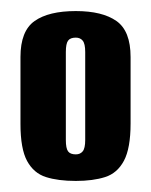

<svg xmlns="http://www.w3.org/2000/svg" viewBox="-20 -593 273 347"><path d="M117 -266Q85 -266 63 -273Q41 -280 29 -302Q17 -324 17 -369V-490Q17 -537 42.5 -555Q68 -573 117 -573Q165 -573 190.5 -555Q216 -537 216 -490V-370Q216 -325 204 -302.5Q192 -280 170 -273Q148 -266 117 -266ZM117 -314Q125 -314 129.5 -319.5Q134 -325 134 -340V-499Q134 -514 129.5 -519.5Q125 -525 117 -525Q107 -525 103 -519.5Q99 -514 99 -499V-340Q99 -325 103 -319.5Q107 -314 117 -314Z"/></svg>

Font: Alumni Sans ExtraBold
Style: Regular
Weight: 800
Designer: Robert E. Leuschke
Foundry: Robert E. Leuschke
Version: Version 1.018